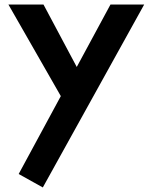

<svg xmlns="http://www.w3.org/2000/svg" viewBox="-20 -575 682 843"><path d="M17 -555 247 -153 62 189 168 248 613 -555H465L317 -281L171 -555Z"/></svg>

Font: Rabbid Highway Sign IV
Style: Obl
Weight: 400
Foundry: Cannot Into Space Fonts
Version: Version 0.277